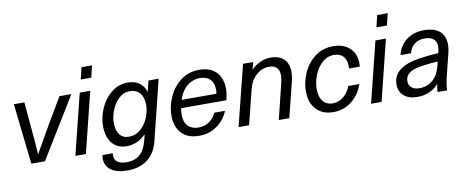

<svg xmlns="http://www.w3.org/2000/svg" viewBox="-73 -1051 3867 1584"><g transform="rotate(-10 1860.0 -259.5)"><path d="M114 0 57 -508H145L164 -295Q176 -167 182 -69H184Q250 -187 313 -295L439 -508H539L228 0Z M483 0 609 -508H697L571 0ZM636 -613 660 -712H748L724 -613Z M1161 -419H1163L1185 -508H1270L1146 -6Q1122 92 1055 142.5Q988 193 888 193Q797 193 749 158Q701 123 701 60Q701 47 704 32H791Q789 39 789 53Q789 88 816 106.5Q843 125 892 125Q960 125 1002 88.5Q1044 52 1065 -29L1076 -74H1074Q1005 -5 916 -5Q837 -5 793.5 -58Q750 -111 750 -204Q750 -275 782 -349Q814 -423 874 -472Q934 -521 1015 -521Q1070 -521 1108 -494Q1146 -467 1161 -419ZM842 -213Q842 -150 869 -114.5Q896 -79 946 -79Q1003 -79 1045 -116Q1087 -153 1109 -207.5Q1131 -262 1131 -314Q1131 -377 1101 -412.5Q1071 -448 1017 -448Q964 -448 924 -410Q884 -372 863 -317Q842 -262 842 -213Z M1405 -183Q1405 -119 1437.5 -86.5Q1470 -54 1525 -54Q1576 -54 1615.5 -81Q1655 -108 1673 -152H1763Q1735 -81 1670.5 -33.5Q1606 14 1520 14Q1423 14 1372 -40Q1321 -94 1321 -191Q1321 -266 1355 -343Q1389 -420 1454.5 -471Q1520 -522 1610 -522Q1704 -522 1753.5 -470.5Q1803 -419 1803 -328Q1803 -294 1790 -236H1411Q1405 -206 1405 -183ZM1427 -303H1718Q1721 -319 1721 -336Q1721 -394 1690.5 -424Q1660 -454 1606 -454Q1545 -454 1497 -414.5Q1449 -375 1427 -303Z M2359 -372Q2359 -337 2349 -297L2275 0H2187L2260 -297Q2269 -335 2269 -361Q2269 -404 2246.5 -425.5Q2224 -447 2181 -447Q2125 -447 2077.5 -406Q2030 -365 2011 -291L1938 0H1850L1977 -508H2062L2046 -448H2048Q2080 -481 2122 -500Q2164 -519 2209 -519Q2280 -519 2319.5 -481.5Q2359 -444 2359 -372Z M2923 -343Q2923 -327 2922 -318H2831Q2832 -325 2832 -338Q2832 -390 2805 -420Q2778 -450 2728 -450Q2670 -450 2627 -410Q2584 -370 2561.5 -311Q2539 -252 2539 -197Q2539 -132 2568.5 -95Q2598 -58 2650 -58Q2700 -58 2741 -91.5Q2782 -125 2800 -177H2893Q2864 -91 2797 -38.5Q2730 14 2644 14Q2553 14 2500.5 -42Q2448 -98 2448 -195Q2448 -269 2481 -345Q2514 -421 2578.5 -471.5Q2643 -522 2733 -522Q2822 -522 2872.5 -473.5Q2923 -425 2923 -343Z M2960 0 3086 -508H3174L3048 0ZM3113 -613 3137 -712H3225L3201 -613Z M3670 -369Q3670 -340 3661 -302L3618 -130Q3597 -46 3597 0H3517Q3517 -26 3526 -64H3524Q3455 11 3348 11Q3275 11 3234.5 -24.5Q3194 -60 3194 -120Q3194 -265 3418 -299Q3507 -312 3578 -315L3581 -324Q3587 -354 3587 -369Q3587 -412 3561 -433Q3535 -454 3488 -454Q3436 -454 3401.5 -426.5Q3367 -399 3357 -353H3269Q3285 -427 3345 -474.5Q3405 -522 3493 -522Q3579 -522 3624.5 -484Q3670 -446 3670 -369ZM3425 -234Q3347 -222 3317 -195.5Q3287 -169 3287 -131Q3287 -97 3310.5 -77Q3334 -57 3377 -57Q3441 -57 3487 -96Q3533 -135 3551 -205L3562 -248Q3499 -245 3425 -234Z"/></g></svg>

Font: CST
Style: Italic
Weight: 400
Italic angle: -14°
Version: Version 1.00